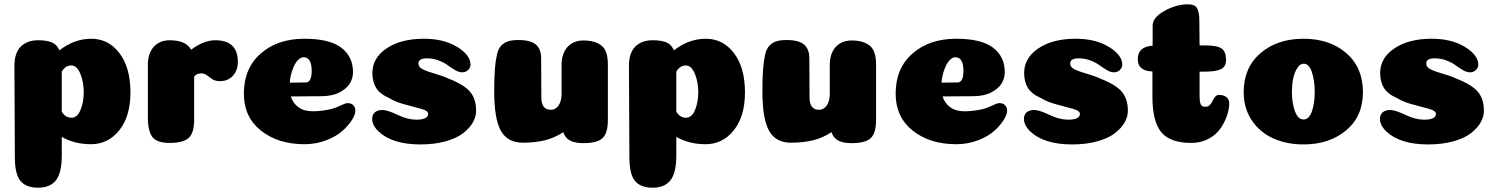

<svg xmlns="http://www.w3.org/2000/svg" viewBox="-20 -664 6952 892"><path d="M267 58Q267 139 240 173.5Q213 208 157 208Q101 208 75 176.5Q49 145 49 65L47 -357Q47 -419 77 -448Q107 -477 157 -477Q196 -477 220 -467.5Q244 -458 256 -430Q325 -484 404 -484Q484 -484 535 -417Q586 -350 586 -235Q586 -123 534 -58.5Q482 6 403 6Q327 6 267 -28ZM267 -145Q284 -117 312 -117Q339 -117 354 -153Q369 -189 369 -235Q369 -284 353 -322Q337 -360 311 -360Q284 -360 267 -331Z M882 -107Q882 -47 857 -23.5Q832 0 768 0Q709 0 688 -27.5Q667 -55 667 -118V-364Q667 -398 679 -423.5Q691 -449 714 -463Q737 -477 768 -477Q844 -477 868 -433Q926 -477 980 -477Q1085 -477 1085 -377Q1085 -337 1062 -312Q1039 -287 1002 -287Q980 -287 966.5 -296Q953 -305 941.5 -314Q930 -323 915 -323Q893 -323 882 -308Z M1394 6Q1272 6 1192.5 -57Q1113 -120 1113 -229Q1113 -347 1191.5 -415.5Q1270 -484 1394 -484Q1511 -484 1565.5 -442.5Q1620 -401 1620 -329Q1620 -315 1616.5 -302Q1613 -289 1605.5 -276.5Q1598 -264 1585.5 -253.5Q1573 -243 1557 -234.5Q1541 -226 1519 -221.5Q1497 -217 1472 -217L1331 -216Q1341 -184 1367 -165.5Q1393 -147 1433 -147Q1476 -147 1521 -158Q1540 -163 1562.5 -174Q1585 -185 1595 -185Q1612 -185 1621.5 -175Q1631 -165 1631 -150Q1631 -132 1615 -106.5Q1599 -81 1570.5 -55.5Q1542 -30 1495 -12Q1448 6 1394 6ZM1326 -280Q1395 -281 1401 -281Q1416 -281 1423 -299Q1428 -312 1428 -335Q1428 -398 1390 -398Q1376 -398 1362.5 -383Q1349 -368 1339 -340.5Q1329 -313 1326 -280Z M1949 -484Q2042 -484 2104 -446Q2166 -408 2166 -363Q2166 -350 2155 -339Q2144 -328 2127 -328Q2112 -328 2094 -338.5Q2076 -349 2060 -361Q2044 -373 2018 -383Q1992 -393 1963 -393Q1924 -393 1924 -369Q1924 -352 1944 -342Q1964 -332 2002.5 -321Q2041 -310 2061 -300Q2136 -271 2164 -237.5Q2192 -204 2192 -149Q2192 -122 2177 -95.5Q2162 -69 2132 -45.5Q2102 -22 2050.5 -7.5Q1999 7 1933 7Q1804 7 1740 -52Q1709 -81 1709 -112Q1709 -131 1721.5 -142Q1734 -153 1757 -153Q1780 -153 1827 -130.5Q1874 -108 1914 -108Q1969 -108 1969 -135Q1969 -149 1940 -157.5Q1911 -166 1864 -178Q1817 -190 1789 -208Q1745 -227 1727.5 -255.5Q1710 -284 1710 -325Q1710 -395 1776.5 -439.5Q1843 -484 1949 -484Z M2495 -211Q2495 -154 2539 -154Q2554 -154 2565.5 -163.5Q2577 -173 2583 -190Q2589 -207 2589 -229V-363Q2589 -397 2601 -422.5Q2613 -448 2636 -462Q2659 -476 2690 -476Q2744 -476 2774 -452.5Q2804 -429 2804 -366V-106Q2804 -45 2779 -22Q2754 1 2691 1Q2664 1 2645 -4.5Q2626 -10 2614.5 -21Q2603 -32 2597 -50Q2556 -23 2510.5 -12Q2465 -1 2409 -1Q2338 -1 2307 -56.5Q2276 -112 2276 -239Q2276 -302 2279 -341.5Q2282 -381 2288.5 -409.5Q2295 -438 2308.5 -452Q2322 -466 2340.5 -472Q2359 -478 2389 -478Q2445 -478 2469.5 -457Q2494 -436 2494 -394Z M3122 58Q3122 139 3095 173.5Q3068 208 3012 208Q2956 208 2930 176.5Q2904 145 2904 65L2902 -357Q2902 -419 2932 -448Q2962 -477 3012 -477Q3051 -477 3075 -467.5Q3099 -458 3111 -430Q3180 -484 3259 -484Q3339 -484 3390 -417Q3441 -350 3441 -235Q3441 -123 3389 -58.5Q3337 6 3258 6Q3182 6 3122 -28ZM3122 -145Q3139 -117 3167 -117Q3194 -117 3209 -153Q3224 -189 3224 -235Q3224 -284 3208 -322Q3192 -360 3166 -360Q3139 -360 3122 -331Z M3741 -211Q3741 -154 3785 -154Q3800 -154 3811.5 -163.5Q3823 -173 3829 -190Q3835 -207 3835 -229V-363Q3835 -397 3847 -422.5Q3859 -448 3882 -462Q3905 -476 3936 -476Q3990 -476 4020 -452.5Q4050 -429 4050 -366V-106Q4050 -45 4025 -22Q4000 1 3937 1Q3910 1 3891 -4.5Q3872 -10 3860.5 -21Q3849 -32 3843 -50Q3802 -23 3756.5 -12Q3711 -1 3655 -1Q3584 -1 3553 -56.5Q3522 -112 3522 -239Q3522 -302 3525 -341.5Q3528 -381 3534.5 -409.5Q3541 -438 3554.5 -452Q3568 -466 3586.5 -472Q3605 -478 3635 -478Q3691 -478 3715.5 -457Q3740 -436 3740 -394Z M4422 6Q4300 6 4220.5 -57Q4141 -120 4141 -229Q4141 -347 4219.5 -415.5Q4298 -484 4422 -484Q4539 -484 4593.5 -442.5Q4648 -401 4648 -329Q4648 -315 4644.5 -302Q4641 -289 4633.5 -276.5Q4626 -264 4613.5 -253.5Q4601 -243 4585 -234.5Q4569 -226 4547 -221.5Q4525 -217 4500 -217L4359 -216Q4369 -184 4395 -165.5Q4421 -147 4461 -147Q4504 -147 4549 -158Q4568 -163 4590.5 -174Q4613 -185 4623 -185Q4640 -185 4649.5 -175Q4659 -165 4659 -150Q4659 -132 4643 -106.5Q4627 -81 4598.5 -55.5Q4570 -30 4523 -12Q4476 6 4422 6ZM4354 -280Q4423 -281 4429 -281Q4444 -281 4451 -299Q4456 -312 4456 -335Q4456 -398 4418 -398Q4404 -398 4390.5 -383Q4377 -368 4367 -340.5Q4357 -313 4354 -280Z M4977 -484Q5070 -484 5132 -446Q5194 -408 5194 -363Q5194 -350 5183 -339Q5172 -328 5155 -328Q5140 -328 5122 -338.5Q5104 -349 5088 -361Q5072 -373 5046 -383Q5020 -393 4991 -393Q4952 -393 4952 -369Q4952 -352 4972 -342Q4992 -332 5030.5 -321Q5069 -310 5089 -300Q5164 -271 5192 -237.5Q5220 -204 5220 -149Q5220 -122 5205 -95.5Q5190 -69 5160 -45.5Q5130 -22 5078.5 -7.5Q5027 7 4961 7Q4832 7 4768 -52Q4737 -81 4737 -112Q4737 -131 4749.5 -142Q4762 -153 4785 -153Q4808 -153 4855 -130.5Q4902 -108 4942 -108Q4997 -108 4997 -135Q4997 -149 4968 -157.5Q4939 -166 4892 -178Q4845 -190 4817 -208Q4773 -227 4755.5 -255.5Q4738 -284 4738 -325Q4738 -395 4804.5 -439.5Q4871 -484 4977 -484Z M5334 -214V-332Q5309 -333 5294 -340.5Q5279 -348 5272.5 -360Q5266 -372 5266 -390Q5266 -447 5335 -452V-545Q5335 -583 5390 -613.5Q5445 -644 5499 -644Q5532 -644 5542 -625Q5552 -606 5552 -568L5553 -453H5580Q5635 -453 5655.5 -438.5Q5676 -424 5676 -386Q5676 -370 5670 -359Q5664 -348 5650.5 -342Q5637 -336 5618 -333.5Q5599 -331 5571 -331H5553V-221Q5553 -205 5554.5 -194.5Q5556 -184 5559 -178Q5562 -172 5567.5 -170Q5573 -168 5581 -168Q5593 -168 5601 -176.5Q5609 -185 5613.5 -195.5Q5618 -206 5625.5 -214.5Q5633 -223 5643 -223Q5666 -223 5678.5 -212Q5691 -201 5691 -185Q5691 -158 5680.5 -127Q5670 -96 5650 -67Q5630 -38 5594.5 -19Q5559 0 5515 0Q5416 0 5375 -50Q5334 -100 5334 -214Z M6088 -237Q6088 -289 6075 -328.5Q6062 -368 6037 -368Q6020 -368 6007 -348Q5994 -328 5988 -299Q5982 -270 5982 -237Q5982 -186 5996 -147.5Q6010 -109 6036 -109Q6062 -109 6075 -147Q6088 -185 6088 -237ZM6036 7Q5958 7 5895.5 -21Q5833 -49 5795.5 -105Q5758 -161 5758 -236Q5758 -350 5836 -417Q5914 -484 6036 -484Q6158 -484 6235 -417Q6312 -350 6312 -236Q6312 -123 6233.5 -58Q6155 7 6036 7Z M6631 -484Q6724 -484 6786 -446Q6848 -408 6848 -363Q6848 -350 6837 -339Q6826 -328 6809 -328Q6794 -328 6776 -338.5Q6758 -349 6742 -361Q6726 -373 6700 -383Q6674 -393 6645 -393Q6606 -393 6606 -369Q6606 -352 6626 -342Q6646 -332 6684.5 -321Q6723 -310 6743 -300Q6818 -271 6846 -237.5Q6874 -204 6874 -149Q6874 -122 6859 -95.5Q6844 -69 6814 -45.5Q6784 -22 6732.5 -7.5Q6681 7 6615 7Q6486 7 6422 -52Q6391 -81 6391 -112Q6391 -131 6403.5 -142Q6416 -153 6439 -153Q6462 -153 6509 -130.5Q6556 -108 6596 -108Q6651 -108 6651 -135Q6651 -149 6622 -157.5Q6593 -166 6546 -178Q6499 -190 6471 -208Q6427 -227 6409.5 -255.5Q6392 -284 6392 -325Q6392 -395 6458.5 -439.5Q6525 -484 6631 -484Z"/></svg>

Font: Coiny 2.0
Style: Regular
Weight: 400
Version: Version 1.001 July 11, 2018